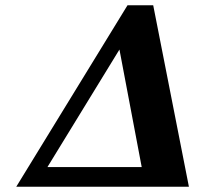

<svg xmlns="http://www.w3.org/2000/svg" viewBox="-20 -713 784 733"><path d="M701.2 0H42L466.8 -692.9H564.9ZM521 -75.2 436 -523.9 161.1 -75.2Z"/></svg>

Font: Linguistics Pro
Style: Bold Italic
Weight: 700
Italic angle: -12°
Designer: Stefan Peev, Context Ltd
Foundry: Stefan Peev, Context Ltd
Version: Version 001.000